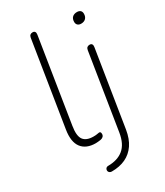

<svg xmlns="http://www.w3.org/2000/svg" viewBox="-220 -800 930 1081"><g transform="rotate(-30 245.0 -260.0)"><path d="M177 8Q115 8 86 -30Q57 -68 69 -143L156 -690Q158 -701 164 -706Q170 -711 180 -711Q190 -711 194.5 -704.5Q199 -698 197 -686L111 -143Q101 -82 119.5 -56.5Q138 -31 185 -31Q201 -31 209.5 -33Q218 -35 222 -35Q227 -35 230 -32Q233 -29 233 -20Q233 -10 226.5 -3.5Q220 3 209 5Q202 6 192.5 7Q183 8 177 8ZM175 191Q167 191 161.5 187Q156 183 154.5 177.5Q153 172 154.5 166.5Q156 161 160.5 157Q165 153 173 153Q234 153 272 122Q310 91 321 22L399 -469Q401 -480 407 -485Q413 -490 423 -490Q433 -490 437.5 -483.5Q442 -477 440 -465L362 26Q353 82 328 118.5Q303 155 264.5 173Q226 191 175 191ZM442 -616Q428 -616 420 -623.5Q412 -631 412 -644Q412 -664 423 -674.5Q434 -685 453 -685Q467 -685 475 -678Q483 -671 483 -657Q483 -638 472 -627Q461 -616 442 -616Z"/></g></svg>

Font: Nunito ExtraLight
Style: Italic
Weight: 200
Italic angle: -9°
Designer: Vernon Adams
Foundry: Vernon Adams
Version: Version 3.602